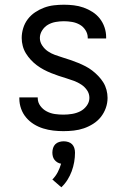

<svg xmlns="http://www.w3.org/2000/svg" viewBox="-20 -548 540 814"><path d="M249 8Q227 8 205.5 5.5Q184 3 163 -3.5Q142 -10 123.5 -21.5Q105 -33 91 -49.5Q77 -66 69.5 -87Q62 -108 62 -130V-135H140V-132Q140 -114 151 -99Q162 -84 178.5 -75.5Q195 -67 213 -64.5Q231 -62 249 -62Q267 -62 285.5 -65Q304 -68 320 -76Q336 -84 347.5 -99.5Q359 -115 359 -133Q359 -151 349 -165.5Q339 -180 324.5 -189.5Q310 -199 294 -205Q278 -211 261.5 -216Q245 -221 228.5 -226.5Q212 -232 196 -238.5Q180 -245 165 -253Q150 -261 136 -271.5Q122 -282 110.5 -294.5Q99 -307 90 -321.5Q81 -336 76.5 -353Q72 -370 72 -387Q72 -408 78.5 -429Q85 -450 98 -467Q111 -484 129 -496Q147 -508 167 -515.5Q187 -523 208.5 -525.5Q230 -528 251 -528Q272 -528 293 -525.5Q314 -523 334 -516Q354 -509 372 -497.5Q390 -486 403 -469.5Q416 -453 423 -432.5Q430 -412 430 -391V-385H352V-388Q352 -405 342.5 -420Q333 -435 318 -443.5Q303 -452 285.5 -455Q268 -458 251 -458Q234 -458 216.5 -455Q199 -452 184 -443.5Q169 -435 159 -419.5Q149 -404 149 -387Q149 -370 159 -355Q169 -340 183 -330.5Q197 -321 213.5 -315Q230 -309 246.5 -304Q263 -299 279 -293.5Q295 -288 311 -281.5Q327 -275 342.5 -267Q358 -259 371.5 -248.5Q385 -238 397 -225.5Q409 -213 418 -198.5Q427 -184 431.5 -167Q436 -150 436 -133Q436 -111 428.5 -90Q421 -69 407.5 -52Q394 -35 375 -23Q356 -11 335.5 -4Q315 3 293 5.5Q271 8 249 8ZM240 246 202 213Q216 199 225 181.5Q234 164 239 146Q231 145 223.5 140.5Q216 136 211 129.5Q206 123 204 115Q202 107 202 99Q202 89 205 79.5Q208 70 214.5 63.5Q221 57 230.5 54Q240 51 250 51Q260 51 269.5 54Q279 57 285.5 63.5Q292 70 295 79.5Q298 89 298 99Q298 119 294.5 139Q291 159 284 178Q277 197 266 214.5Q255 232 240 246Z"/></svg>

Font: Iosevka Custom
Style: Regular
Weight: 400
Monospace: yes
Designer: Belleve Invis
Foundry: Belleve Invis
Version: Version 32.5.0; ttfautohint (v1.8.4)